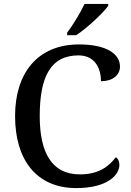

<svg xmlns="http://www.w3.org/2000/svg" viewBox="-20 -951 669 981"><path d="M323 -784V-771H369C425 -807 508 -886 533 -921V-931H412C391 -886 352 -822 323 -784ZM370 10C527 10 590 -56 590 -108C590 -127 583 -140 572 -148C538 -103 487 -60 388 -60C242 -60 183 -175 183 -358C183 -556 237 -668 381 -668C467 -668 496 -599 496 -536C554 -536 593 -566 593 -611C593 -675 525 -724 384 -724C169 -724 57 -574 57 -358C57 -137 164 10 370 10Z"/></svg>

Font: Noto Serif Georgian Medium
Style: Regular
Weight: 500
Designer: Monotype Design Team, Akaki Razmadze
Foundry: Google LLC
Version: Version 2.003